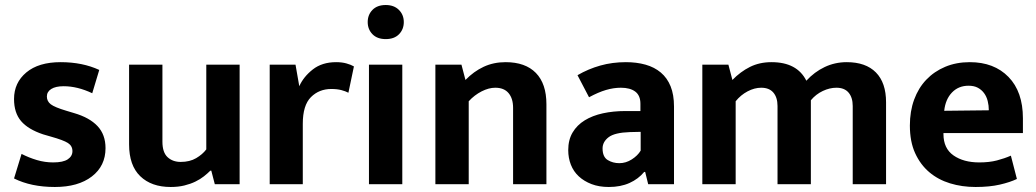

<svg xmlns="http://www.w3.org/2000/svg" viewBox="-20 -735 4135 766"><path d="M348 -363Q289 -391 234 -391Q202 -391 184.5 -380Q167 -369 167 -350Q167 -331 182.5 -319Q198 -307 245 -293L275 -284Q337 -266 369 -232Q401 -198 401 -144Q401 -73 346.5 -31Q292 11 199 11Q104 11 36 -23L66 -121Q95 -106 127 -96.5Q159 -87 192 -87Q232 -87 250.5 -99.5Q269 -112 269 -132Q269 -153 251 -164.5Q233 -176 183 -190L152 -199Q92 -219 64 -252Q36 -285 36 -340Q36 -405 85 -446Q134 -487 222 -487Q309 -487 376 -456Z M803 -477H936V0H837L823 -54H819Q808 -43 793.5 -31.5Q779 -20 759.5 -10.5Q740 -1 715.5 5Q691 11 661 11Q584 11 539.5 -32Q495 -75 495 -159V-477H628V-170Q628 -127 648.5 -108Q669 -89 701 -89Q737 -89 762.5 -104Q788 -119 803 -139Z M1056 0V-477H1159L1174 -391Q1191 -429 1228 -458Q1265 -487 1321 -487Q1344 -487 1362 -482Q1380 -477 1392 -470L1370 -365Q1359 -371 1342 -375.5Q1325 -380 1302 -380Q1253 -380 1220.5 -347.5Q1188 -315 1188 -241V0Z M1452 0V-477H1585V0ZM1519 -579Q1485 -579 1466 -598.5Q1447 -618 1447 -647Q1447 -676 1466 -695.5Q1485 -715 1519 -715Q1552 -715 1571.5 -695.5Q1591 -676 1591 -647Q1591 -618 1572 -598.5Q1553 -579 1519 -579Z M1850 0H1717V-477H1821L1837 -416Q1870 -450 1909.5 -468.5Q1949 -487 1997 -487Q2076 -487 2118 -444Q2160 -401 2160 -319V0H2027V-305Q2027 -342 2009 -363.5Q1991 -385 1956 -385Q1930 -385 1901.5 -370.5Q1873 -356 1850 -331Z M2284 -435Q2327 -460 2375 -473.5Q2423 -487 2477 -487Q2520 -487 2555.5 -477Q2591 -467 2616.5 -445.5Q2642 -424 2655.5 -390.5Q2669 -357 2669 -310V0H2566L2554 -49H2550Q2527 -21 2491.5 -5Q2456 11 2409 11Q2370 11 2340 -0.5Q2310 -12 2289 -31.5Q2268 -51 2257.5 -78Q2247 -105 2247 -136Q2247 -177 2264.5 -206.5Q2282 -236 2313 -255Q2344 -274 2385.5 -283Q2427 -292 2475 -292H2535V-321Q2535 -354 2514.5 -369.5Q2494 -385 2457 -385Q2428 -385 2397.5 -376Q2367 -367 2330 -347ZM2536 -209 2493 -208Q2432 -206 2408 -187.5Q2384 -169 2384 -143Q2384 -109 2404.5 -96.5Q2425 -84 2451 -84Q2477 -84 2500.5 -99Q2524 -114 2536 -134Z M2915 0H2782V-477H2886L2902 -416Q2934 -449 2972 -468Q3010 -487 3058 -487Q3160 -487 3197 -413Q3229 -448 3270 -467.5Q3311 -487 3358 -487Q3434 -487 3474.5 -446Q3515 -405 3515 -327V0H3382V-312Q3382 -346 3365.5 -365.5Q3349 -385 3317 -385Q3290 -385 3262.5 -372Q3235 -359 3215 -335V0H3082V-312Q3082 -346 3065.5 -365.5Q3049 -385 3017 -385Q2990 -385 2962.5 -370.5Q2935 -356 2915 -331Z M4061 -204H3744V-200Q3744 -143 3784 -115Q3824 -87 3887 -87Q3927 -87 3957.5 -95Q3988 -103 4013 -114L4037 -21Q4010 -8 3969 1.5Q3928 11 3872 11Q3818 11 3770.5 -3.5Q3723 -18 3687.5 -48Q3652 -78 3631 -124Q3610 -170 3610 -234Q3610 -291 3627 -337.5Q3644 -384 3675.5 -417Q3707 -450 3751 -468.5Q3795 -487 3849 -487Q3946 -487 4003.5 -428Q4061 -369 4061 -263ZM3925 -295Q3925 -314 3920.5 -332Q3916 -350 3906 -363.5Q3896 -377 3881 -385Q3866 -393 3844 -393Q3804 -393 3778 -366Q3752 -339 3747 -293Z"/></svg>

Font: Mukta Malar
Style: Bold
Weight: 700
Designer: Aadarsh Rajan, Girish Dalvi, Yashodeep Gholap
Foundry: Ek Type
Version: Version 2.538;PS 1.000;hotconv 16.6.51;makeotf.lib2.5.65220;